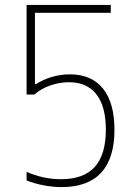

<svg xmlns="http://www.w3.org/2000/svg" viewBox="-20 -750 540 780"><path d="M231 10Q194 10 157.5 3Q121 -4 88 -17V-52Q119 -38 154.5 -30Q190 -22 228 -22Q320 -22 365 -72Q410 -122 410 -223Q410 -318 371.5 -367Q333 -416 260 -416Q222 -416 184.5 -403Q147 -390 120 -366H88V-730H430V-698H122V-408H126Q155 -427 191 -437.5Q227 -448 264 -448Q352 -448 398.5 -390Q445 -332 445 -223Q445 -107 391 -48.5Q337 10 231 10Z"/></svg>

Font: M PLUS 1 Code ExtraLight
Style: Regular
Weight: 250
Designer: Coji Morishita
Foundry: UNDERFOREST DESIGN
Version: Version 1.002